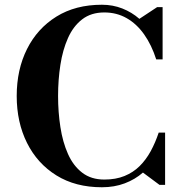

<svg xmlns="http://www.w3.org/2000/svg" viewBox="-20 -780 774 810"><path d="M410 10Q298.5 10 218 -40Q137.5 -90 94 -177Q50.5 -264 50.5 -375Q50.5 -486.5 94 -573.2Q137.5 -660 218 -710Q298.5 -760 410 -760Q456 -760 496 -744.2Q536 -728.5 568 -700.5L643 -750H666V-529.5H639Q619.5 -590.5 588 -635Q556.5 -679.5 514.2 -703.5Q472 -727.5 420 -727.5Q364.5 -727.5 326.8 -698.5Q289 -669.5 266.8 -619.5Q244.5 -569.5 234.8 -506.5Q225 -443.5 225 -375Q225 -307 234.8 -243.8Q244.5 -180.5 266.8 -130.5Q289 -80.5 326.8 -51.5Q364.5 -22.5 420 -22.5Q468.5 -22.5 505.2 -37.5Q542 -52.5 569 -79.2Q596 -106 615.8 -142.2Q635.5 -178.5 649.5 -220.5H676.5V0H653L583 -52Q550 -23 506.2 -6.5Q462.5 10 410 10Z"/></svg>

Font: Bodoni Moda SC 9pt
Style: Bold
Weight: 700
Designer: Owen Earl
Foundry: indestructible type
Version: Version 2.005